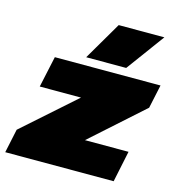

<svg xmlns="http://www.w3.org/2000/svg" viewBox="-143 -789 818 881"><g transform="rotate(15 265.5 -349.0)"><path d="M313 -698H530L397 -517H207ZM-15 -113 232 -332H36L68 -480H570L546 -368L300 -148H507L476 0H-39Z"/></g></svg>

Font: Prompt Black
Style: Italic
Weight: 900
Italic angle: -12°
Designer: Katatrad Team
Foundry: CadsonDemak
Version: Version 1.001